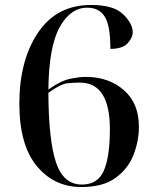

<svg xmlns="http://www.w3.org/2000/svg" viewBox="-20 -744 626 774"><path d="M308 10Q394 10 444.5 -26Q495 -62 517.5 -118Q540 -174 540 -233Q540 -328 479 -381Q418 -434 326 -434Q297 -434 259.5 -425.5Q222 -417 175 -383Q177 -556 220.5 -634.5Q264 -713 332 -713Q379 -713 402 -677.5Q425 -642 425 -547Q474 -547 494.5 -569.5Q515 -592 515 -614Q515 -649 476.5 -686.5Q438 -724 347 -724Q208 -724 133 -612Q58 -500 58 -326Q58 -160 128 -75Q198 10 308 10ZM310 0Q236 0 206 -88.5Q176 -177 175 -370Q225 -406 253 -408.5Q281 -411 302 -411Q423 -411 423 -223Q423 -114 399 -57Q375 0 310 0Z"/></svg>

Font: Noto Serif Display Semi
Style: Regular
Weight: 600
Designer: Monotype Design Team
Foundry: Monotype Imaging Inc.
Version: Version 1.900